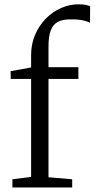

<svg xmlns="http://www.w3.org/2000/svg" viewBox="-20 -846 427 867"><path d="M36 0.5V-36.5L120.5 -47V-489.5H28.5L28 -524.5L120.5 -541.5V-597.5Q120.5 -647 138.5 -689Q156.5 -731 187 -762Q217.5 -793 255.8 -809.8Q294 -826.5 334 -826.5Q355 -826.5 366.8 -824Q378.5 -821.5 387 -818.5L386.5 -743Q379.5 -748 357 -753.5Q334.5 -759 300 -758.5Q264.5 -759 242.5 -748Q220.5 -737 209.8 -710.2Q199 -683.5 199 -637V-542.5H334V-489.5H199V-45.5L306 -36.5V0.5Z"/></svg>

Font: Merriweather 48pt Light
Style: Regular
Weight: 300
Version: Version 2.100